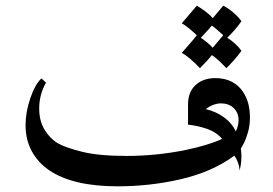

<svg xmlns="http://www.w3.org/2000/svg" viewBox="-20 -632 960 676"><path d="M828 -109Q830 -91 830 -82Q830 -64 827.5 -50Q825 -36 824 -32Q822 -48 818 -59.5Q814 -71 805 -84Q727 -26 612 0Q506 24 394 24Q237 24 154 -32Q114 -59 92 -99.5Q70 -140 70 -191Q70 -238 87 -287Q104 -336 126 -356L142 -341Q118 -299 118 -250Q118 -207 136.5 -176Q155 -145 183 -128Q211 -112 269.5 -97.5Q328 -83 425 -83Q531 -83 634 -104Q715 -121 762 -143Q743 -166 710 -178Q690 -185 669 -189Q648 -193 642 -193V-264Q642 -308 668.5 -332.5Q695 -357 738 -357Q772 -357 796.5 -344Q821 -331 836 -308Q860 -272 860 -218Q860 -190 853 -166Q846 -142 838.5 -127.5Q831 -113 828 -109ZM704 -248Q741 -239 767 -220Q797 -199 810 -169Q820 -189 820 -209Q820 -237 800 -254Q784 -268 758 -268Q732 -268 704 -248ZM673 -508Q641 -538 620 -550Q653 -588 673 -612Q687 -604 703 -592Q719 -580 729 -568L766 -612Q784 -603 802.5 -587Q821 -571 830 -557Q808 -526 780 -499Q795 -490 808.5 -477.5Q822 -465 830 -453Q806 -420 777 -392Q747 -424 726 -438Q713 -421 684 -392Q647 -431 620 -446Q662 -493 673 -508ZM729 -464 766 -508Q740 -532 726 -542Q719 -533 687 -499Q710 -484 729 -464Z"/></svg>

Font: Katibeh
Style: Regular
Weight: 400
Designer: Arabic design by Kourosh Beigpour, Latin design by Eduardo Tunni, engineering by Lasse Fister
Version: Version 1.0010g